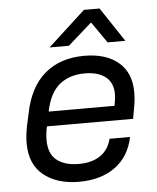

<svg xmlns="http://www.w3.org/2000/svg" viewBox="-52 -758 662 811"><g transform="rotate(-5 279.0 -352.0)"><path d="M515.6 -347.7Q515.6 -313.5 508.8 -280.3L501 -236.3H135.7Q128.9 -207 128.9 -178.7Q128.9 -120.1 163.1 -93.3Q197.3 -66.4 255.9 -66.4Q311.5 -66.4 347.2 -90.3Q382.8 -114.3 394.5 -161.1H481.4Q464.8 -79.1 404.3 -35.2Q343.8 8.8 251 8.8Q158.2 8.8 101.1 -37.1Q43.9 -83 43.9 -172.9Q43.9 -205.1 51.8 -245.1L63.5 -298.8Q85.9 -409.2 151.4 -464.4Q216.8 -519.5 318.4 -519.5Q410.2 -519.5 462.9 -475.1Q515.6 -430.7 515.6 -347.7ZM433.6 -347.7Q433.6 -395.5 401.9 -420.4Q370.1 -445.3 313.5 -445.3Q249 -445.3 206.5 -410.6Q164.1 -376 148.4 -297.9H427.7L429.7 -310.5Q433.6 -330.1 433.6 -347.7ZM334 -712.9H400.4L497.1 -567.4H421.9L359.4 -657.2L257.8 -567.4H175.8Z"/></g></svg>

Font: Dinish Expanded
Style: Italic
Weight: 400
Width: 7
Italic angle: -12°
Designer: Charles Nix
Foundry: Playbeing
Version: Version 2.005; ttfautohint (v1.8.3)